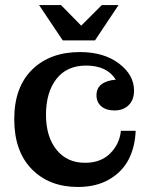

<svg xmlns="http://www.w3.org/2000/svg" viewBox="-20 -724 590 756"><path d="M227.1 -564.9 133.8 -704.1H220.2L299.8 -623L380.9 -704.1H446.8L354 -564.9ZM287.1 12.2Q173.8 12.2 105 -58.1Q36.1 -128.4 36.1 -254.9Q36.1 -380.4 106.4 -449.7Q176.8 -519 294.9 -519Q388.7 -519 448.2 -474.1Q507.8 -429.2 507.8 -367.2Q507.8 -331.1 486.8 -310.1Q465.8 -289.1 430.2 -289.1Q397.9 -289.1 378.9 -305.4Q359.9 -321.8 359.9 -349.1Q359.9 -377 380.1 -392.3Q400.4 -407.7 436 -410.2Q401.4 -465.8 318.8 -465.8Q243.2 -465.8 202.1 -413.1Q161.1 -360.4 161.1 -272Q161.1 -186 202.4 -134.5Q243.7 -83 314.9 -83Q377 -83 413.8 -119.9Q450.7 -156.7 456.1 -209H514.2Q511.7 -145.5 486.6 -96.4Q461.4 -47.4 410.2 -17.6Q358.9 12.2 287.1 12.2Z"/></svg>

Font: Montagu Slab 144pt Medium
Style: Regular
Weight: 500
Designer: Florian Karsten
Foundry: Florian Karsten
Version: Version 1.000